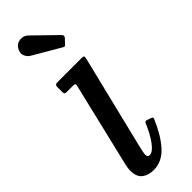

<svg xmlns="http://www.w3.org/2000/svg" viewBox="-258 -760 781 781"><g transform="rotate(-45 132.0 -370.0)"><path d="M211 -503.5 110.5 -92.5Q109 -87 106.8 -75.2Q104.5 -63.5 104.5 -60Q104.5 -44.5 116.5 -44.5Q134.5 -44.5 156.5 -74.5Q178.5 -104.5 196.5 -148Q200 -157 209.5 -153.5L226.5 -147.5Q232.5 -145 234 -143.2Q235.5 -141.5 233 -135.5Q206 -71 170 -30.5Q134 10 84.5 10Q55 10 35.2 -5.2Q15.5 -20.5 15.5 -56.5Q15.5 -70 20 -88.5L107 -453Q108.5 -460.5 106.2 -462.8Q104 -465 95 -465H61Q52 -465 49.2 -467.2Q46.5 -469.5 46.5 -478V-506.5Q46.5 -520 59 -520H196.5Q209.5 -520 211.5 -517.2Q213.5 -514.5 211 -503.5ZM45.5 -730Q55.5 -747.5 76.5 -749.8Q97.5 -752 111.5 -738L208.5 -643.5Q217.5 -634.5 209 -625.5L192 -607.5Q188 -603 185.2 -602Q182.5 -601 177 -604.5L59 -673.5Q46.5 -681 40.5 -696.2Q34.5 -711.5 45.5 -730Z"/></g></svg>

Font: Besley* Narrow
Style: Italic
Weight: 400
Width: 4
Italic angle: -13°
Designer: Owen Earl
Foundry: indestructible type*
Version: Version 3.000; ttfautohint (v1.8.3)